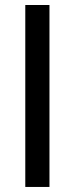

<svg xmlns="http://www.w3.org/2000/svg" viewBox="-20 -740 296 760"><path d="M175.8 -720.2V0H80.1V-720.2Z"/></svg>

Font: Aldrich
Style: Regular
Weight: 400
Designer: Matthew Desmond
Foundry: Matthew Desmond
Version: Version 1.002 2011